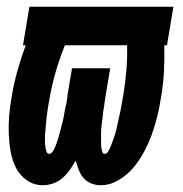

<svg xmlns="http://www.w3.org/2000/svg" viewBox="-20 -540 540 568"><path d="M107 8Q80 8 59 -7Q38 -22 27 -44Q16 -66 11.5 -91.5Q7 -117 6 -143.5Q5 -170 7 -196.5Q9 -223 14 -250Q20 -289 31 -328.5Q42 -368 56 -406H48L67 -520H493L474 -406H466Q467 -368 465 -328.5Q463 -289 456 -250Q452 -223 445.5 -196.5Q439 -170 429.5 -143.5Q420 -117 406.5 -91.5Q393 -66 374.5 -44Q356 -22 330.5 -7Q305 8 278 8Q263 8 249.5 2.5Q236 -3 227 -13.5Q218 -24 213 -37.5Q208 -51 204 -65Q196 -51 186.5 -37.5Q177 -24 165 -13.5Q153 -3 137.5 2.5Q122 8 107 8ZM125 -85Q125 -85 125 -85Q125 -85 125 -85Q131 -85 135 -90.5Q139 -96 141.5 -101.5Q144 -107 146 -112.5Q148 -118 150 -124Q152 -130 153.5 -135.5Q155 -141 156.5 -146.5Q158 -152 159.5 -157.5Q161 -163 162.5 -169Q164 -175 165.5 -180.5Q167 -186 168 -192Q169 -198 170 -203.5Q171 -209 172 -214.5Q173 -220 174.5 -226Q176 -232 177 -237.5Q178 -243 178.5 -248.5Q179 -254 180 -260L193 -338H306L293 -260Q292 -254 291 -248.5Q290 -243 289.5 -237.5Q289 -232 288 -226Q287 -220 286 -214.5Q285 -209 284.5 -203.5Q284 -198 283.5 -192Q283 -186 282 -180.5Q281 -175 280.5 -169.5Q280 -164 279.5 -158Q279 -152 279 -146.5Q279 -141 279 -135.5Q279 -130 279 -124Q279 -118 279 -112.5Q279 -107 280 -102Q281 -97 282.5 -91Q284 -85 290 -85Q296 -85 299.5 -91Q303 -97 305.5 -102.5Q308 -108 310 -113.5Q312 -119 314 -124.5Q316 -130 318 -135.5Q320 -141 321.5 -147Q323 -153 324.5 -158.5Q326 -164 327 -169.5Q328 -175 329.5 -181Q331 -187 332 -192.5Q333 -198 334.5 -203.5Q336 -209 337 -215Q338 -221 339 -226.5Q340 -232 341 -237.5Q342 -243 343 -249Q344 -255 345 -260Q351 -297 354 -333.5Q357 -370 356 -406H172Q155 -364 143 -321Q131 -278 124 -234Q123 -229 122 -223Q121 -217 120.5 -211.5Q120 -206 119 -200.5Q118 -195 117.5 -189.5Q117 -184 116.5 -178.5Q116 -173 115.5 -167.5Q115 -162 114.5 -156.5Q114 -151 113.5 -145.5Q113 -140 113 -134Q113 -128 113 -122.5Q113 -117 113.5 -112Q114 -107 115 -101.5Q116 -96 118 -90.5Q120 -85 125 -85Z"/></svg>

Font: Iosevka SS04 Heavy
Style: Italic
Weight: 900
Italic angle: -9°
Monospace: yes
Designer: Belleve Invis
Foundry: Belleve Invis
Version: Version 19.0.0; ttfautohint (v1.8.4)